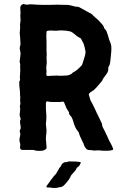

<svg xmlns="http://www.w3.org/2000/svg" viewBox="-20 -744 612 945"><path d="M93 -724Q93 -723 92 -723Q78 -718 80 -700Q80 -696 80.5 -688.5Q81 -681 81 -678V-676Q79 -671 81 -648Q82 -645 79 -627Q78 -621 79 -615V-604Q79 -600 78 -592.5Q77 -585 77 -582Q77 -575 79 -561Q81 -537 81 -525Q81 -524 78 -515Q78 -514 77.5 -510.5Q77 -507 77 -505Q78 -502 79 -495Q80 -488 81 -484V-478Q80 -472 79 -460Q78 -448 77 -442Q76 -440 77 -437Q81 -428 79 -416V-411Q81 -406 78 -365Q77 -361 79 -355Q79 -347 75 -343V-323L78 -296Q79 -287 79 -269Q80 -269 80 -267Q78 -248 80 -238Q81 -236 80 -232Q79 -228 79 -227Q77 -221 78 -218Q81 -206 77 -182Q76 -174 80 -165Q83 -161 81 -155Q77 -148 79 -137Q80 -133 81 -126Q82 -119 82 -115Q82 -112 80 -108Q75 -97 79 -91Q80 -88 80 -81L77 -66Q74 -53 79 -39Q81 -29 79 -24Q78 -20 79 -16Q80 -6 91 -6H126H137H145Q158 0 186 -2Q193 -2 203 -8Q211 -13 209 -21L206 -60V-67Q206 -71 207 -78.5Q208 -86 208.5 -92Q209 -98 209 -103L206 -133V-138Q210 -164 207 -193Q206 -199 206 -208Q206 -217 206 -223V-237Q207 -248 218 -244Q223 -242 241 -242H276Q280 -242 288 -244Q292 -244 295 -241Q296 -240 307 -212Q311 -204 314 -200Q320 -194 320 -186Q320 -181 325 -176Q334 -169 340 -148Q349 -113 365 -96Q366 -95 368 -92Q369 -81 389 -41Q389 -40 391 -38L392 -36Q393 -25 405 -11Q407 -8 415 -6Q419 -6 429 -5Q439 -4 443 -3Q446 -3 454 -3.5Q462 -4 465 -4Q473 -4 477 -3Q480 -3 484 -2.5Q488 -2 490 -2H509Q511 -2 515 -2.5Q519 -3 521 -3Q523 -4 526.5 -4Q530 -4 532 -5Q539 -8 536 -14Q532 -25 524 -40Q520 -46 514 -59Q508 -72 507 -75Q493 -105 491 -108Q482 -122 482 -134Q482 -136 480 -139Q478 -142 478 -143Q475 -148 471 -158Q469 -162 465 -170.5Q461 -179 459 -183Q458 -184 456.5 -187Q455 -190 455 -191Q452 -199 444.5 -213.5Q437 -228 434 -235Q433 -237 429.5 -242.5Q426 -248 425 -251Q418 -273 417 -279Q416 -281 424 -289L442 -301Q448 -306 453 -312L455 -314Q460 -319 469 -330Q478 -341 483 -347Q483 -348 484 -350Q487 -357 494.5 -366.5Q502 -376 505 -381Q514 -394 513 -406V-413Q521 -423 523 -443Q524 -449 527 -483Q528 -488 528 -496Q528 -504 528 -508Q529 -523 518 -547Q518 -549 516 -553.5Q514 -558 514 -560Q514 -564 503 -593Q502 -595 499.5 -597.5Q497 -600 496 -601Q496 -602 494 -604Q492 -606 492 -607Q492 -613 484 -623Q470 -639 464 -645Q462 -647 457.5 -650.5Q453 -654 451 -656Q446 -660 436 -670Q435 -673 432 -674Q430 -676 426.5 -678Q423 -680 422 -680Q405 -690 402 -691Q397 -694 386.5 -699.5Q376 -705 371 -708Q363 -712 358 -711Q354 -710 337 -715Q318 -721 300 -720Q294 -720 281 -720.5Q268 -721 261 -721Q236 -721 224 -720H190Q170 -720 161 -721Q151 -721 131 -723Q126 -723 114 -721Q103 -721 98 -724ZM301 -372Q296 -372 288.5 -371.5Q281 -371 277 -371Q270 -372 262.5 -372Q255 -372 245.5 -371.5Q236 -371 231 -371Q226 -370 216 -370Q208 -370 208 -378Q208 -381 208.5 -386.5Q209 -392 209 -395Q209 -397 208 -403.5Q207 -410 208 -413Q208 -420 210 -430V-443Q210 -446 209.5 -450Q209 -454 209 -457Q211 -480 209 -493V-538Q209 -542 208.5 -551Q208 -560 208 -564Q208 -568 208.5 -576.5Q209 -585 209 -589Q210 -590 211 -591Q212 -592 213 -592Q225 -595 248 -593Q256 -592 270 -594Q281 -595 305 -593Q309 -593 317 -591Q325 -589 327 -589Q334 -587 348 -575Q361 -563 374 -557Q377 -557 379 -553Q383 -546 391 -530Q392 -528 393 -524.5Q394 -521 394 -520Q396 -517 401 -490Q401 -477 397 -466Q395 -459 391 -446.5Q387 -434 385 -428Q384 -424 381 -421Q358 -396 339 -387Q337 -387 337 -385Q324 -372 301 -372ZM235 181H257Q260 180 266 179Q272 178 275 177Q284 177 293 170Q309 154 315 145Q322 137 327 125Q330 117 338 110Q353 95 356 86Q357 82 364 77Q370 74 373 67Q374 66 375 63.5Q376 61 376 60Q380 53 372 53Q345 50 342 51Q340 51 327 50.5Q314 50 312 53Q311 54 308 54Q298 52 286 62Q285 62 282 69Q278 78 272 83L269 89Q258 108 256 111Q255 113 247 121Q246 122 244 124.5Q242 127 241 128Q237 135 231 141Q228 146 221 155.5Q214 165 210 170Q205 179 216 179H231Q233 179 235 181Z"/></svg>

Font: Gutenberg Clean
Style: Regular
Weight: 400
Designer: Nicola Manzari, Bruno Pierini
Foundry: Unio | Creative Solutions
Version: Version 1.001;PS 001.001;hotconv 1.0.88;makeotf.lib2.5.64775